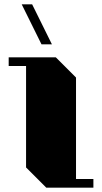

<svg xmlns="http://www.w3.org/2000/svg" viewBox="-20 -864 470 884"><path d="M219 -660 128 -844H80L171 -660ZM410 -40V0H193L100 -93V-560H20V-600H237L330 -507V-40Z"/></svg>

Font: Kumar One
Style: Regular
Weight: 400
Designer: Parimal Parmar
Foundry: Indian Type Foundry
Version: Version 1.001;PS 1.001;hotconv 1.0.88;makeotf.lib2.5.647800